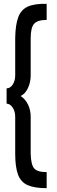

<svg xmlns="http://www.w3.org/2000/svg" viewBox="-20 -763 300 1004"><path d="M224 221V137Q175.5 137 158.8 117.8Q142 98.5 140.5 41V-153Q140.5 -187.5 126.5 -216.2Q112.5 -245 87.5 -261Q111 -271 125.8 -301.8Q140.5 -332.5 140.5 -369V-563Q140.5 -618 158 -638.2Q175.5 -658.5 224 -659V-743Q161.5 -744.5 126 -728.8Q90.5 -713 75.5 -673.2Q60.5 -633.5 59.5 -563V-369Q59.5 -340.5 46.5 -320.8Q33.5 -301 14.5 -301V-221Q33 -220.5 46.2 -200.5Q59.5 -180.5 59.5 -153V41Q59.5 110.5 74.2 150Q89 189.5 124.8 205.2Q160.5 221 224 221Z"/></svg>

Font: League Gothic SemiCondensed
Style: Regular
Weight: 400
Width: 4
Designer: The League of Moveable Type
Version: Version 1.600; ttfautohint (v1.8.3)